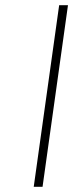

<svg xmlns="http://www.w3.org/2000/svg" viewBox="-20 -720 294 740"><path d="M208 -700H242L144 0H110Z"/></svg>

Font: Fivo Sans Thin
Style: Regular
Weight: 250
Foundry: Alexander Slobzheninov
Version: 1.0